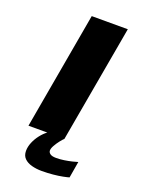

<svg xmlns="http://www.w3.org/2000/svg" viewBox="-162 -754 793 1040"><g transform="rotate(20 234.5 -234.5)"><path d="M62 0H269.5L389 -675H181ZM212.5 206Q245.5 206 277.2 203Q309 200 333.5 195Q358 190 367 187L383 92.5Q372.5 96 351.8 101Q331 106 307.5 109.5Q284 113 262.5 113Q238.5 113 227.8 105.2Q217 97.5 217 86Q217 74 226.8 56.8Q236.5 39.5 249 23.5Q261.5 7.5 270 0H170.5Q151.5 14 134.2 36Q117 58 106.5 83.2Q96 108.5 96 132.5Q96 159.5 112 175.5Q128 191.5 154.8 198.8Q181.5 206 212.5 206Z"/></g></svg>

Font: Anybody ExtraExpanded
Style: Bold Italic
Weight: 700
Width: 8
Italic angle: -10°
Version: Version 1.113;gftools[0.9.25]